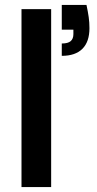

<svg xmlns="http://www.w3.org/2000/svg" viewBox="-20 -757 392 777"><path d="M67 0V-720H187V0ZM230 -531V-581Q255 -581 266 -590.5Q277 -600 277 -619V-637H230V-737H330Q336 -709 339 -687.5Q342 -666 342 -643Q342 -588 313.5 -559.5Q285 -531 230 -531Z"/></svg>

Font: DM Sans 16pt SemiBold
Style: Regular
Weight: 600
Version: Version 4.004;gftools[0.9.30]